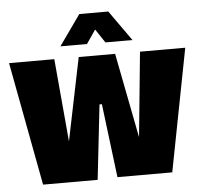

<svg xmlns="http://www.w3.org/2000/svg" viewBox="-51 -742 837 799"><g transform="rotate(-5 368.0 -343.0)"><path d="M736 -512 637 0H408L370 -308H360L325 4H97L0 -512H189L220 -166L291 -512H443L512 -158L547 -512ZM309 -690H430L520 -563H407L369 -620L330 -563H219Z"/></g></svg>

Font: Decalotype Black
Style: Regular
Weight: 900
Designer: Alfredo Marco Pradil
Foundry: Alfredo Marco Pradil
Version: Version 1.0